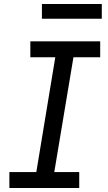

<svg xmlns="http://www.w3.org/2000/svg" viewBox="-20 -942 540 962"><path d="M27 0V-80H162L257 -655H132V-735H482V-655H348L252 -80H377V0ZM190 -848V-922H490V-848Z"/></svg>

Font: Iosevka Slab Medium Oblique
Style: Regular
Weight: 500
Italic angle: -9°
Monospace: yes
Designer: Belleve Invis
Foundry: Belleve Invis
Version: Version 11.1.1; ttfautohint (v1.8.3)